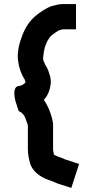

<svg xmlns="http://www.w3.org/2000/svg" viewBox="-20 -753 456 937"><path d="M239 -24V-147C238.3 -155.7 236.7 -165 234 -175C225.4 -209.6 211.8 -239.3 194 -266C214 -286 226 -317.3 228 -352C228 -365.3 226 -377.7 222 -389L215 -410C211 -420 206.3 -429 201 -437C198.4 -442.3 194.6 -451.7 192 -457L190 -469C191.3 -476.3 192.3 -483.7 193 -491C193 -495.7 193.7 -500.3 195 -505L199 -523C203.7 -537.2 210.7 -554.7 219 -565C222.1 -569.6 227.5 -577.7 233 -581C243.2 -589.5 250.3 -593.8 262 -602C269 -605.5 274.3 -606.8 283 -609L284 -610H351V-733H283C266.8 -733 245.6 -726.2 231 -723C203.7 -713.2 174.1 -692.3 153 -675C124.5 -650.9 103.4 -618.5 89 -581C75.8 -546.8 60.6 -495.9 69 -451C73.1 -422.4 82.3 -396.2 95 -374C99.7 -368.1 102.4 -362 104 -354V-350C102.7 -348 100.7 -346.3 98 -345C92.4 -340.3 86 -335 78 -335V-334C51.3 -334.7 43.7 -310.3 55 -261L71 -211C71.7 -211 72.3 -210.7 73 -210C93.6 -201.8 103.2 -181.7 110 -159C112.7 -152.6 116 -145.1 116 -137V-24C116 3.2 122.5 29.3 129 51C145.6 92.5 187.3 116.6 231 130C241.1 133.4 253.1 139.8 262 143L328 164L366 47L301 26C298.3 25.3 295.3 24 292 22C282.7 18 273.7 14.7 265 12C257.8 9.6 249.6 4.8 243 2C243 -5.9 239 -14.5 239 -24Z"/></svg>

Font: Tape
Style: Regular
Weight: 500
Foundry: Cannot Into Space Fonts
Version: Version 0.97